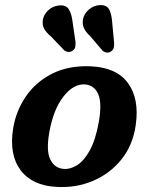

<svg xmlns="http://www.w3.org/2000/svg" viewBox="-20 -741 598 773"><path d="M346.5 -474Q450 -469 495.8 -405.8Q541.5 -342.5 526.5 -237.5Q515 -156.5 469 -99.2Q423 -42 354.8 -13Q286.5 16 208 11.5Q109.5 6.5 62.8 -56Q16 -118.5 33 -224.5Q44.5 -294.5 84.2 -352.8Q124 -411 190.2 -444.5Q256.5 -478 346.5 -474ZM236 -61Q262 -58.5 290 -75.8Q318 -93 341.5 -135.5Q365 -178 378 -251Q391 -326 375.5 -361.8Q360 -397.5 323.5 -401Q276.5 -405 235.2 -352Q194 -299 178 -205.5Q165.5 -133 182.8 -98.5Q200 -64 236 -61ZM432 -647.5 439.5 -568Q440 -557.5 437.8 -548.5Q435.5 -539.5 426.5 -533.5Q418 -528 408.5 -529.5Q399 -531 392.5 -537.5L343.5 -595Q324.5 -612.5 317.5 -628.8Q310.5 -645 314.5 -665Q319 -686.5 338 -702.8Q357 -719 381.5 -720.5Q411 -721.5 420.5 -701Q430 -680.5 432 -647.5ZM272.5 -650.5 284 -572Q284.5 -561.5 283 -552.5Q281.5 -543.5 272.5 -537Q264 -531 254.5 -532Q245 -533 238 -539L186 -593.5Q166 -610 157.8 -625.2Q149.5 -640.5 152.5 -661Q156 -682.5 174.2 -699.5Q192.5 -716.5 217 -719Q246.5 -722 257.8 -702.5Q269 -683 272.5 -650.5Z"/></svg>

Font: Fraunces 9pt SuperSoft SemiBold
Style: Italic
Weight: 600
Italic angle: -16°
Version: Version 1.000;[0bf87f6ff]